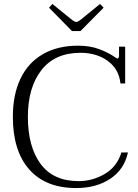

<svg xmlns="http://www.w3.org/2000/svg" viewBox="-20 -941 698 971"><path d="M228 -902 245 -921 346 -839Q358 -830 366 -830Q372 -830 385 -839L486 -921L504 -902L387 -784H344ZM45 -350Q45 -463 84 -544Q123 -625 197.5 -667.5Q272 -710 374 -710Q437 -710 484.5 -691.5Q532 -673 564 -650Q572 -645 573 -645Q582 -645 582 -662V-705H613V-519H589Q582 -591 525.5 -632.5Q469 -674 387 -674Q258 -674 189.5 -586.5Q121 -499 121 -350Q121 -200 185 -112.5Q249 -25 378 -25Q448 -25 510 -61.5Q572 -98 594 -170H627Q609 -85 538.5 -37.5Q468 10 365 10Q211 10 128 -84Q45 -178 45 -350Z"/></svg>

Font: Taviraj Light
Style: Regular
Weight: 300
Designer: Katatrad Team
Foundry: CadsonDemak
Version: Version 1.001